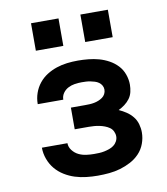

<svg xmlns="http://www.w3.org/2000/svg" viewBox="-83 -804 766 881"><g transform="rotate(-10 300.0 -363.0)"><path d="M302 8Q276 8 249 5Q222 2 196.5 -6Q171 -14 147.5 -28.5Q124 -43 107 -63.5Q90 -84 80.5 -110Q71 -136 71 -163Q71 -163 71 -163Q71 -163 71 -163H190Q190 -145 202 -129.5Q214 -114 230.5 -106Q247 -98 265.5 -95.5Q284 -93 302 -93Q314 -93 326 -93.5Q338 -94 350 -96.5Q362 -99 373.5 -103Q385 -107 394.5 -114Q404 -121 410 -132Q416 -143 416 -155Q416 -167 410.5 -178.5Q405 -190 395 -197Q385 -204 373 -208.5Q361 -213 349 -215.5Q337 -218 324.5 -219Q312 -220 300 -220H234V-321H300Q311 -321 321.5 -321.5Q332 -322 342.5 -324Q353 -326 363 -330Q373 -334 381.5 -340Q390 -346 395 -355.5Q400 -365 400 -376Q400 -376 400 -376Q400 -376 400 -376Q400 -386 395 -395Q390 -404 381.5 -410Q373 -416 363 -419Q353 -422 343 -424Q333 -426 323 -426.5Q313 -427 303 -427Q286 -427 270 -424.5Q254 -422 239.5 -414.5Q225 -407 215.5 -393.5Q206 -380 206 -363Q206 -363 206 -363Q206 -363 206 -363H87Q87 -363 87 -363.5Q87 -364 87 -365Q87 -390 95.5 -414.5Q104 -439 120 -459Q136 -479 157.5 -492.5Q179 -506 203 -514Q227 -522 252 -525Q277 -528 303 -528Q327 -528 352 -525.5Q377 -523 400.5 -516.5Q424 -510 446 -498Q468 -486 485 -468Q502 -450 510.5 -426Q519 -402 519 -378Q519 -361 515 -344Q511 -327 501 -313.5Q491 -300 477 -289.5Q463 -279 448 -272Q466 -264 482.5 -253Q499 -242 511.5 -226.5Q524 -211 529.5 -191.5Q535 -172 535 -153Q535 -126 525.5 -100.5Q516 -75 498 -56Q480 -37 456.5 -24.5Q433 -12 407.5 -4.5Q382 3 355.5 5.5Q329 8 302 8ZM479 -606H351V-734H479ZM121 -606V-734H249V-606Z"/></g></svg>

Font: Iosevka SS04 Extended
Style: Bold
Weight: 700
Width: 7
Monospace: yes
Designer: Belleve Invis
Foundry: Belleve Invis
Version: Version 19.0.0; ttfautohint (v1.8.4)